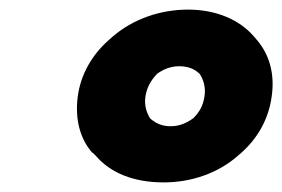

<svg xmlns="http://www.w3.org/2000/svg" viewBox="-20 -872 588 400"><path d="M283 -671C286 -690 294 -704 307 -718C319 -727 335 -734 353 -734C371 -734 385 -729 396 -718C404 -706 409 -690 406 -671C403 -652 396 -639 383 -626C371 -617 355 -609 336 -609C317 -609 305 -615 293 -625C286 -636 280 -652 283 -671ZM180 -547C210 -512 258 -492 321 -492C380 -492 435 -512 475 -547L483 -554C517 -584 540 -625 546 -671C553 -718 541 -759 515 -789L509 -796C479 -831 430 -852 372 -852C313 -852 257 -832 215 -796L206 -788C172 -758 148 -717 142 -671C136 -625 146 -584 172 -554H173Z"/></svg>

Font: Hussar Woodtype
Style: UltraObl
Weight: 900
Foundry: Cannot Into Space Fonts
Version: Version 1.07